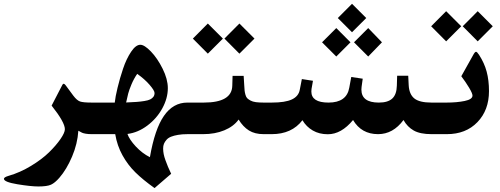

<svg xmlns="http://www.w3.org/2000/svg" viewBox="-52 -691 2577 989"><path d="M433.1 0H420.9Q402.3 0 389.9 -2.2Q377.4 -4.4 370.8 -7.3Q364.3 -10.3 351.6 -17.6Q347.2 49.8 319.3 115.5Q291.5 181.2 253.9 224.6Q231 251 210.7 260.3Q190.4 269.5 146 269.5Q106.9 269.5 37.6 258.1Q-31.7 246.6 -31.7 230Q-31.7 221.7 -7.8 214.8Q51.3 197.8 107.7 163.6Q164.1 129.4 200.7 93.5Q237.3 57.6 259.8 24.9Q282.2 -7.8 282.2 -25.4Q282.2 -61 213.9 -147L269.5 -254.4Q275.9 -266.1 287.1 -250.5Q320.3 -205.6 325.7 -198.2Q344.2 -173.8 360.4 -168.2Q376.5 -162.6 420.9 -162.6H433.1Q442.4 -162.6 445.1 -149.9Q447.8 -137.2 447.8 -106V-55.7Q447.8 -25.4 444.8 -12.7Q441.9 0 433.1 0Z M428.2 -162.6H539.1Q542 -191.4 553.5 -239Q564.9 -286.6 582 -337.4Q599.1 -388.2 623.3 -424.3Q647.5 -460.4 670.9 -460.4Q691.9 -460.4 725.3 -425.8Q758.8 -391.1 785.6 -337.2Q812.5 -283.2 812.5 -236.8Q812.5 -185.1 784.2 -133.1Q755.9 -81.1 707.3 -44.4Q658.7 -7.8 604.5 -1Q614.3 27.8 647.5 63.5Q680.7 99.1 720.2 118.7Q745.1 -25.9 792.5 -94.2Q839.8 -162.6 913.1 -162.6H929.2Q938.5 -162.6 941.2 -149.9Q943.8 -137.2 943.8 -106V-55.7Q943.8 -24.9 941.2 -12.5Q938.5 0 929.2 0H913.6Q886.2 0 865 3.7Q843.8 7.3 829.1 13.2Q814.5 19 805.7 29.1Q796.9 39.1 792.5 49.6Q788.1 60.1 788.3 75Q788.6 89.8 791.3 103.3Q793.9 116.7 800.5 135Q807.1 153.3 813.5 168.5Q819.8 183.6 829.6 204.1L744.1 277.8Q684.6 235.4 645.5 197Q606.4 158.7 578.9 108.9Q551.3 59.1 541.5 0H428.2Q413.6 0 409.9 -12Q406.2 -23.9 406.2 -55.2V-106.9Q406.2 -138.7 409.9 -150.6Q413.6 -162.6 428.2 -162.6ZM597.7 -163.1Q630.9 -164.6 651.4 -166Q671.9 -167.5 691.7 -170.7Q711.4 -173.8 721.7 -179Q731.9 -184.1 738 -192.1Q744.1 -200.2 744.1 -211.9Q744.1 -224.6 718.3 -254.4Q692.4 -284.2 654.8 -310.5Q637.7 -286.1 625.2 -256.3Q612.8 -226.6 608.4 -209.2Q604 -191.9 597.7 -163.1Z M924.3 -162.6H997.6Q1142.6 -162.6 1144.5 -249.5L1146 -300.3H1203.1L1206.1 -251.5Q1207 -233.4 1208 -224.1Q1209 -214.8 1212.4 -202.6Q1215.8 -190.4 1221.9 -184.6Q1228 -178.7 1238.8 -172.9Q1249.5 -167 1265.9 -164.8Q1282.2 -162.6 1305.2 -162.6H1316.4Q1325.7 -162.6 1328.4 -149.9Q1331.1 -137.2 1331.1 -106V-55.7Q1331.1 -24.9 1328.4 -12.5Q1325.7 0 1316.4 0H1305.7Q1260.7 0 1230.2 -19Q1199.7 -38.1 1177.2 -75.2Q1151.4 -39.6 1103.5 -19.8Q1055.7 0 994.1 0H924.3Q909.7 0 906 -12Q902.3 -23.9 902.3 -55.2V-106.9Q902.3 -138.7 906 -150.6Q909.7 -162.6 924.3 -162.6ZM1096.2 -492.2 1018.6 -414.6 941.4 -492.2 1018.6 -569.8ZM1104 -492.2 1181.2 -569.8 1258.8 -492.2 1181.2 -414.6Z M1761.2 -671.4 1834.5 -598.1 1761.2 -524.9 1688 -598.1ZM1844.7 -546.4 1915.5 -473.1 1844.7 -399.9 1771.5 -473.1ZM1680.2 -546.4 1753.4 -473.1 1680.2 -399.9 1606.9 -473.1ZM1311.5 -162.6H1347.7Q1417.5 -162.6 1451.9 -179Q1486.3 -195.3 1492.2 -229L1502.9 -283.7L1560.1 -274.9L1552.7 -232.9Q1551.8 -224.1 1551.8 -219.7Q1551.8 -162.6 1640.1 -162.6Q1733.9 -162.6 1747.1 -239.3L1757.3 -294.4L1816.4 -285.6L1810.5 -243.2Q1809.6 -233.4 1809.6 -229.5Q1809.6 -162.6 1899.4 -162.6Q1946.3 -162.6 1968.8 -183.6Q1991.2 -204.6 1992.2 -250L1993.7 -300.8H2050.8L2053.2 -252Q2055.7 -205.6 2082 -184.1Q2108.4 -162.6 2170.4 -162.6H2183.1Q2192.4 -162.6 2194.8 -150.1Q2197.3 -137.7 2197.3 -106V-55.7Q2197.3 -24.9 2194.6 -12.5Q2191.9 0 2183.1 0H2170.9Q2112.3 0 2079.3 -18.6Q2046.4 -37.1 2026.4 -72.8Q1972.7 0 1895.5 0Q1809.6 0 1766.6 -72.8Q1706.1 0.5 1636.7 0.5Q1592.3 0.5 1559.1 -18.8Q1525.9 -38.1 1505.9 -71.8Q1451.2 0 1347.7 0H1311.5Q1296.9 0 1293.2 -12Q1289.6 -23.9 1289.6 -55.2V-106.9Q1289.6 -138.7 1293.2 -150.6Q1296.9 -162.6 1311.5 -162.6Z M2177.7 -162.6H2248.5Q2301.3 -162.6 2341.6 -170.9Q2381.8 -179.2 2381.8 -198.7Q2381.8 -210 2364.3 -239.3Q2346.7 -268.6 2324.2 -298.3L2384.3 -405.8Q2394 -424.3 2399.9 -424.3Q2405.3 -424.3 2415.5 -408.7Q2442.9 -366.7 2454.8 -322Q2466.8 -277.3 2466.8 -221.7Q2466.8 -123.5 2407.2 -61.8Q2347.7 0 2249.5 0H2177.7Q2163.1 0 2159.4 -12Q2155.8 -23.9 2155.8 -55.2V-106.9Q2155.8 -138.7 2159.4 -150.6Q2163.1 -162.6 2177.7 -162.6ZM2323.7 -555.7 2246.1 -478 2168.9 -555.7 2246.1 -633.3ZM2331.5 -555.7 2408.7 -633.3 2486.3 -555.7 2408.7 -478Z"/></svg>

Font: Parastoo FD
Style: Bold-FD
Weight: 700
Foundry: Saber Rastikerdar (saber.rastikerdar@gmail.com)
Version: Version 2.0.1